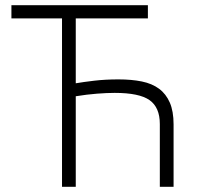

<svg xmlns="http://www.w3.org/2000/svg" viewBox="-20 -720 765 740"><path d="M550 -649H272V-399Q301 -404 343.5 -409Q386 -414 437 -414Q487 -414 526.5 -406Q566 -398 593 -378Q620 -358 634.5 -324.5Q649 -291 649 -241V0H596V-242Q596 -306 556.5 -334Q517 -362 422 -362Q393 -362 354 -359Q315 -356 272 -349V0H219V-649H24V-700H550Z"/></svg>

Font: Tilda Sans Light
Style: Regular
Weight: 300
Designer: ParaType Ltd
Foundry: ParaType Ltd
Version: Version 1.009